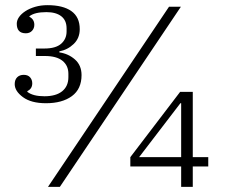

<svg xmlns="http://www.w3.org/2000/svg" viewBox="-20 -724 870 744"><path d="M158 -324Q101 -324 69 -347.5Q37 -371 37 -398Q37 -415 46.5 -424.5Q56 -434 72 -434Q88 -434 96.5 -424.5Q105 -415 105 -401Q105 -380 86 -371V-368Q108 -351 152 -351Q197 -351 221 -370.5Q245 -390 245 -425V-438Q245 -470 222 -488.5Q199 -507 154 -507H119V-536H152Q196 -536 217 -554.5Q238 -573 238 -602V-614Q238 -645 217.5 -661Q197 -677 160 -677Q114 -677 94 -661V-659Q113 -649 113 -628Q113 -614 104 -604.5Q95 -595 80 -595Q45 -595 45 -632Q45 -645 53.5 -657.5Q62 -670 78 -680.5Q94 -691 116 -697.5Q138 -704 164 -704Q224 -704 256.5 -681Q289 -658 289 -611Q289 -576 265.5 -553.5Q242 -531 210 -525V-521Q245 -516 270.5 -493.5Q296 -471 296 -433Q296 -379 258.5 -351.5Q221 -324 158 -324ZM635 -698H681L212 0H166ZM682 -79H485V-115L678 -368H727V-115H787V-79H727V0H682ZM519 -115H682V-324H679Z"/></svg>

Font: IBM Plex Serif Light
Style: Regular
Weight: 300
Designer: Mike Abbink, Paul van der Laan, Pieter van Rosmalen
Foundry: Bold Monday
Version: Version 3.001